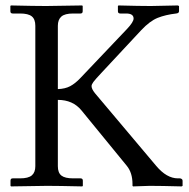

<svg xmlns="http://www.w3.org/2000/svg" viewBox="-20 -666 677 687"><path d="M187 -308.6V-71.3Q187 -47.9 199.7 -37.8Q212.4 -27.8 241.7 -27.8H268.1Q276.4 -27.8 276.4 -19.5V-1L274.4 1Q187.5 -1 148.4 -1L19.5 1L17.6 -1V-19.5Q17.6 -27.8 25.4 -27.8H51.8Q81.5 -27.8 94 -38.6Q106.4 -49.3 106.4 -71.3V-573.7Q106.4 -597.2 93.8 -607.4Q81.1 -617.7 51.8 -617.7H25.4Q17.1 -617.7 17.1 -626V-644.5L19 -646.5Q106 -644.5 145 -644.5L273.9 -646.5L275.9 -644.5V-626Q275.9 -617.7 268.1 -617.7H241.7Q211.9 -617.7 199.5 -606.7Q187 -595.7 187 -573.7V-347.2Q213.4 -348.1 231.2 -357.7Q249 -367.2 267.1 -386.2L434.6 -562.5Q458 -587.4 458 -599.6Q458 -617.7 431.2 -617.7H410.2Q401.9 -617.7 401.9 -626V-644.5L403.8 -646.5Q480.5 -644.5 519.5 -644.5L616.2 -646.5L620.6 -644.5V-626Q620.6 -618.7 610.4 -617.7Q572.3 -613.3 544.2 -602.1Q516.1 -590.8 485.4 -558.1L344.7 -407.2Q320.8 -381.8 314.2 -372.8Q307.6 -363.8 307.6 -357.9Q307.6 -347.7 319.8 -332.5L538.6 -72.8Q576.2 -27.8 616.7 -27.8H623.5Q627 -27.8 630.1 -25.6Q633.3 -23.4 633.3 -19.5V-1L629.9 1Q555.2 -1 516.1 -1L456.1 1L454.1 -1V-7.3Q454.1 -47.9 433.6 -72.8L271.5 -271Q240.7 -308.6 187 -308.6Z"/></svg>

Font: Libertinage
Style: f
Weight: 400
Designer: OSP
Foundry: OSP
Version: Version 1.0; 2008; OFL relea